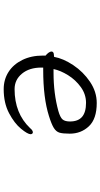

<svg xmlns="http://www.w3.org/2000/svg" viewBox="228 -754 544 1040"><g transform="rotate(90 500.0 -234.0)"><path d="M463 -41Q594 -41 674 -125Q686 -140 697 -140Q701 -140 704 -136.5Q707 -133 707 -128Q707 -112 677.5 -76Q648 -40 593 -11Q538 18 463 18Q411 18 370 -8Q329 -34 305 -82.5Q281 -131 281 -195V-209Q272 -216 265.5 -225Q259 -234 259 -241Q259 -247 264 -250.5Q269 -254 278 -254L288 -255Q297 -305 333 -359Q369 -413 423 -449.5Q477 -486 538 -486Q624 -486 664 -443.5Q704 -401 704 -340Q704 -302 698.5 -284Q693 -266 673 -253.5Q653 -241 608 -227Q510 -196 359 -196H346V-186Q346 -121 379 -81Q412 -41 463 -41ZM374 -252Q486 -252 581 -278Q616 -288 627 -301Q638 -314 638 -341Q638 -385 613 -406.5Q588 -428 537 -428Q491 -428 452 -400Q413 -372 387.5 -331Q362 -290 354 -252Z"/></g></svg>

Font: Iansui 0.93
Style: Regular
Weight: 400
Designer: But Ko / Fontworks Inc.
Foundry: zi-hi.com / Fontworks Inc.
Version: Version 0.931